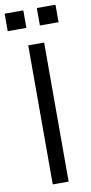

<svg xmlns="http://www.w3.org/2000/svg" viewBox="-120 -914 450 952"><g transform="rotate(-10 105.0 -437.5)"><path d="M145 -700V0H65V-700ZM-23 -875H71V-787H-23ZM139 -875H233V-787H139Z"/></g></svg>

Font: TASA Explorer VF
Style: Regular
Weight: 400
Designer: Weizhong Zhang
Foundry: Local Remote
Version: Version 1.000;Glyphs 3.2 (3192)